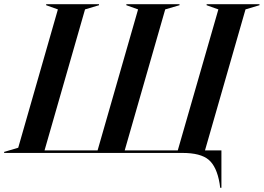

<svg xmlns="http://www.w3.org/2000/svg" viewBox="-74 -732 1262 919"><path d="M985.8 167H980L977.1 146Q963.4 65.4 924.8 32.7Q886.2 0 798.8 0H-54.2V-4.9L13.2 -24.9L203.1 -687L147 -707V-711.9H399.9V-707L333 -687L139.2 -12.2H393.1L586.9 -687L530.8 -707V-711.9H785.2V-707L716.8 -687L522.9 -12.2H776.9L971.2 -687L915 -707V-711.9H1168V-707L1101.1 -687L907.2 -12.2H985.8Z"/></svg>

Font: Nyght Serif Medium Italic
Style: Regular
Weight: 500
Italic angle: -16°
Designer: Maksym Kobuzan
Version: Version 0.410;Glyphs 3.1.2 (3151)